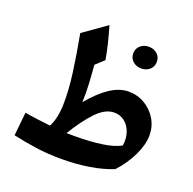

<svg xmlns="http://www.w3.org/2000/svg" viewBox="-138 -932 1089 1084"><g transform="rotate(20 406.0 -390.5)"><path d="M570.3 -476.1Q623.5 -476.1 667.5 -450.2Q711.4 -424.3 737.8 -380.6Q764.2 -336.9 764.2 -283.2Q764.2 -228.5 732.9 -162.6Q701.7 -96.7 647.9 -38.6Q586.4 -13.7 507.8 -1Q429.2 11.7 340.3 11.7Q259.8 11.7 186 1.2Q112.3 -9.3 48.3 -23.9L62.5 -164.6Q97.7 -158.2 137.2 -153.1Q176.8 -147.9 217.3 -143.6Q245.1 -194.8 247.6 -279.1Q250 -363.3 235.6 -469.5Q221.2 -575.7 199.2 -692.9L338.9 -791.5Q355.5 -733.9 366.5 -689Q377.4 -644 385.3 -597.7L335.4 -551.8Q340.3 -493.7 343.3 -435.8Q346.2 -377.9 343.8 -330.1Q403.3 -401.9 459.5 -439Q515.6 -476.1 570.3 -476.1ZM534.2 -336.9Q480 -336.9 426.8 -280.8Q373.5 -224.6 319.8 -135.7Q333 -135.3 346.2 -135.3Q359.4 -135.3 372.1 -135.3Q460 -135.3 531.2 -145.5Q602.5 -155.8 642.1 -178.7Q648.9 -221.2 636.7 -257.3Q624.5 -293.5 597.9 -315.2Q571.3 -336.9 534.2 -336.9ZM519.5 -688Q519.5 -717.3 540.3 -735.1Q561 -752.9 590.3 -752.9Q620.1 -752.9 640.6 -735.1Q661.1 -717.3 661.1 -688Q661.1 -658.2 640.6 -640.4Q620.1 -622.6 590.3 -622.6Q561 -622.6 540.3 -640.4Q519.5 -658.2 519.5 -688Z"/></g></svg>

Font: Pinar DS4-SemiBold
Style: Regular
Weight: 600
Designer: Amin Abedi
Version: Version 2.000